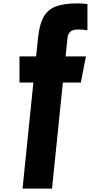

<svg xmlns="http://www.w3.org/2000/svg" viewBox="-20 -879 590 1133"><path d="M378 -653 367 -546H487L457 -392H351L287 234H113L177 -392H95V-546H193L205 -660Q213 -735 236.5 -778Q260 -821 307 -840Q354 -859 436 -859Q467 -859 496 -855V-700Q471 -705 438 -705Q410 -705 395.5 -692.5Q381 -680 378 -653Z"/></svg>

Font: Biryani Heavy
Style: Regular
Weight: 900
Designer: Dan Reynolds and Mathieu Réguer
Foundry: Dan Reynolds and Mathieu Réguer
Version: Version 1.003; ttfautohint (v1.1) -l 5 -r 5 -G 72 -x 0 -D la